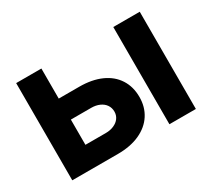

<svg xmlns="http://www.w3.org/2000/svg" viewBox="-107 -719 1001 907"><g transform="rotate(-30 393.5 -265.0)"><path d="M528.6 -182.4Q528.6 -128.4 502 -87.2Q475.4 -45.9 425.1 -22.9Q374.8 0 305.9 0H56.9V-530.3H194.5V-114.2H305.9Q330.6 -114.2 350.2 -122.9Q369.9 -131.5 380.8 -146.8Q391.7 -162.1 391.7 -181.8Q391.7 -202.5 380.8 -218.5Q369.9 -234.4 350.2 -243.1Q330.6 -251.8 305.9 -251.8H147.1V-366.4H305.9Q375.2 -366.4 425.3 -344Q475.4 -321.6 502 -279.9Q528.6 -238.3 528.6 -182.4ZM586.7 -530.3H731V0H586.7Z"/></g></svg>

Font: Pretendard GOV Variable
Style: Regular
Weight: 400
Designer: Base glyphs from Inter by Rasmus Andersson; Hangul glyphs from Noto Sans CJK(Source Han Sans) by Jang Soo-young and Kang
Foundry: Kil Hyung-jin
Version: Version 1.307;Glyphs 3.2 (3192)